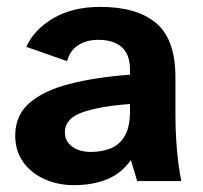

<svg xmlns="http://www.w3.org/2000/svg" viewBox="-20 -529 592 561"><path d="M195.9 12Q148.9 12 109.8 -5.7Q70.7 -23.4 47.6 -55.7Q24.5 -88.1 24.5 -133.1Q24.5 -192.1 65.9 -228.1Q107.3 -264.1 183 -283.7Q258.7 -303.2 359.8 -310.8V-325.5Q359.8 -369.6 336 -391.1Q312.1 -412.6 266.9 -412.6Q233.1 -412.6 208.6 -397Q184.1 -381.4 176.1 -350.3L56.9 -392.1Q80.1 -443.4 136.5 -476.2Q192.9 -508.9 272.9 -508.9Q379.9 -508.9 436.3 -461.4Q492.6 -413.9 492.6 -303V-192.7Q492.6 -159 494.7 -122.7Q496.8 -86.3 500.9 -54.3Q505 -22.4 509.8 0H380.8L362.4 -61.5Q335.8 -22.9 293.4 -5.4Q251.1 12 195.9 12ZM245.7 -85.1Q278.4 -85.1 304.3 -95.8Q330.2 -106.6 345 -132.6Q359.8 -158.6 359.8 -204V-225.1Q269.4 -218.4 219.5 -200.3Q169.5 -182.2 169.5 -142.4Q169.5 -116.5 190.7 -100.8Q211.9 -85.1 245.7 -85.1Z"/></svg>

Font: Atkinson Hyperlegible Next
Style: Regular
Weight: 400
Designer: Elliott Scott, Megan Eiswerth, Linus Boman, Theodore Petrosky, Letters from Sweden
Foundry: Applied Design Works, Letters from Sweden
Version: Version 2.001